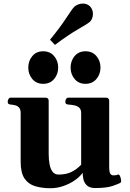

<svg xmlns="http://www.w3.org/2000/svg" viewBox="-20 -1023 717 1057"><path d="M257.8 13.2Q211.4 13.2 174.1 2.2Q136.7 -8.8 115.2 -40Q93.8 -71.3 93.8 -131.8V-399.9Q93.8 -420.9 85.2 -430.4Q76.7 -439.9 64.5 -443.1Q52.2 -446.3 40 -447.3Q29.8 -448.2 26.1 -451.4Q22.5 -454.6 22.5 -465.3Q22.5 -470.7 26.9 -478Q31.2 -485.4 39.1 -485.4H230Q248 -485.4 248 -467.8V-176.3Q248 -142.6 253.2 -116.9Q258.3 -91.3 270.3 -76.7Q282.2 -62 302.2 -62Q344.2 -62 373.5 -76.4Q402.8 -90.8 426.8 -116.2V-399.9Q426.8 -420.9 416 -430.4Q405.3 -439.9 389.2 -443.1Q373 -446.3 357.4 -447.3Q347.2 -448.2 343.5 -451.4Q339.8 -454.6 339.8 -465.3Q339.8 -470.7 344 -478Q348.1 -485.4 356.4 -485.4H563Q581.1 -485.4 581.1 -467.8V-108.4Q581.1 -74.2 587.9 -65.9Q594.7 -57.6 602.5 -57.6Q609.4 -57.6 616.2 -58.3Q623 -59.1 627.9 -61.5Q636.2 -65.4 641.6 -51.5Q647 -37.6 647 -26.4Q647 -19.5 644.5 -18.1Q633.8 -10.7 599.9 0.7Q565.9 12.2 504.4 12.2Q472.2 12.2 457.3 -3.2Q442.4 -18.6 438.7 -38.3Q435.1 -58.1 435.1 -71.8Q419.4 -49.8 391.4 -30.3Q363.3 -10.7 328.4 1.2Q293.5 13.2 257.8 13.2ZM450.7 -561.5Q413.1 -561.5 390.9 -587.9Q368.7 -614.3 368.7 -650.9Q368.7 -688 390.9 -714.4Q413.1 -740.7 450.7 -740.7Q488.3 -740.7 510.7 -714.4Q533.2 -688 533.2 -650.9Q533.2 -614.3 510.7 -587.9Q488.3 -561.5 450.7 -561.5ZM217.8 -561.5Q180.2 -561.5 158 -587.9Q135.7 -614.3 135.7 -650.9Q135.7 -688 158 -714.4Q180.2 -740.7 217.8 -740.7Q255.4 -740.7 277.8 -714.4Q300.3 -688 300.3 -650.9Q300.3 -614.3 277.8 -587.9Q255.4 -561.5 217.8 -561.5ZM282.7 -775.9 255.4 -804.2Q312 -873.5 345 -924.3Q377.9 -975.1 389.2 -985.8Q397 -993.2 409.9 -998.3Q422.9 -1003.4 436.5 -1003.4Q447.8 -1003.4 458 -999.5Q468.3 -995.6 476.1 -987.3Q484.4 -978.5 488 -968Q491.7 -957.5 491.7 -946.3Q491.7 -933.6 487.3 -922.1Q482.9 -910.6 475.6 -903.8Q464.4 -893.1 410.9 -862.5Q357.4 -832 282.7 -775.9Z"/></svg>

Font: Gelasio
Style: Bold
Weight: 700
Designer: Eben Sorkin
Foundry: Eben Sorkin
Version: Version 1.008